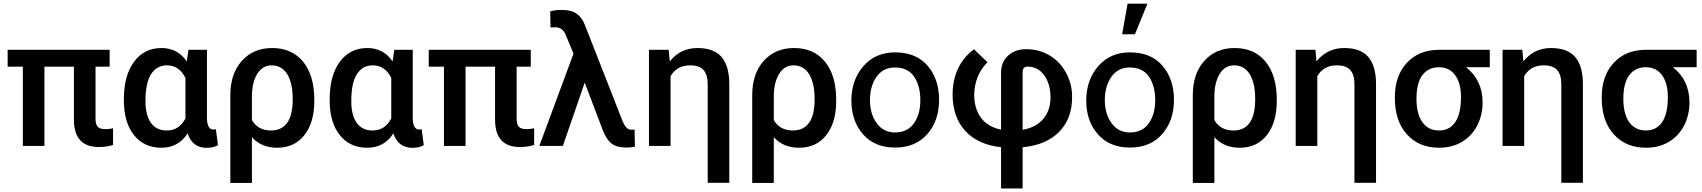

<svg xmlns="http://www.w3.org/2000/svg" viewBox="-20 -802 9352 1055"><path d="M582.5 -435.5V-528.3H22V-435.5H105.5V0H224.1V-435.5H386.2V-145Q386.2 5.9 522.9 5.9Q564.9 5.9 601.1 -5.4V-97.2Q578.1 -92.3 559.6 -92.3Q528.8 -92.3 516.8 -105.7Q504.9 -119.1 504.9 -149.4V-435.5Z M1117.2 -528.3H1015.6L1006.3 -464.4Q956.1 -538.1 867.7 -538.1Q772 -538.1 716.3 -462.4Q660.6 -386.7 660.6 -256.8V-250.5Q660.6 -129.4 716.1 -59.8Q771.5 9.8 866.7 9.8Q960.9 9.8 1010.7 -69.3Q1036.6 10.3 1115.7 10.3Q1152.8 10.3 1177.7 -4.4L1166 -92.3Q1161.1 -90.3 1152.8 -90.3Q1118.7 -90.3 1117.2 -150.4ZM779.3 -246.6Q779.3 -346.7 810.3 -394.8Q841.3 -442.9 897.5 -442.9Q964.8 -442.9 999 -373.5V-151.4Q964.8 -85 896.5 -85Q838.9 -85 809.1 -127.2Q779.3 -169.4 779.3 -246.6Z M1475.1 -538.1Q1372.1 -538.1 1308.8 -467.5Q1245.6 -397 1245.6 -278.8V203.1H1364.3V-48.3Q1416 9.8 1503.4 9.8Q1597.7 9.8 1652.3 -59.3Q1707 -128.4 1707 -246.6V-253.9Q1707 -387.2 1645.8 -462.6Q1584.5 -538.1 1475.1 -538.1ZM1364.3 -142.1V-270.5Q1364.3 -348.6 1393.3 -395.8Q1422.4 -442.9 1472.2 -442.9Q1527.8 -442.9 1558.1 -394.8Q1588.4 -346.7 1588.4 -256.8Q1588.4 -169.4 1557.9 -127.2Q1527.3 -85 1469.7 -85Q1397 -85 1364.3 -142.1Z M2248 -528.3H2146.5L2137.2 -464.4Q2086.9 -538.1 1998.5 -538.1Q1902.8 -538.1 1847.2 -462.4Q1791.5 -386.7 1791.5 -256.8V-250.5Q1791.5 -129.4 1846.9 -59.8Q1902.3 9.8 1997.6 9.8Q2091.8 9.8 2141.6 -69.3Q2167.5 10.3 2246.6 10.3Q2283.7 10.3 2308.6 -4.4L2296.9 -92.3Q2292 -90.3 2283.7 -90.3Q2249.5 -90.3 2248 -150.4ZM1910.2 -246.6Q1910.2 -346.7 1941.2 -394.8Q1972.2 -442.9 2028.3 -442.9Q2095.7 -442.9 2129.9 -373.5V-151.4Q2095.7 -85 2027.3 -85Q1969.7 -85 1939.9 -127.2Q1910.2 -169.4 1910.2 -246.6Z M2896.5 -435.5V-528.3H2335.9V-435.5H2419.4V0H2538.1V-435.5H2700.2V-145Q2700.2 5.9 2836.9 5.9Q2878.9 5.9 2915 -5.4V-97.2Q2892.1 -92.3 2873.5 -92.3Q2842.8 -92.3 2830.8 -105.7Q2818.8 -119.1 2818.8 -149.4V-435.5Z M3066.4 -747.6Q3032.2 -747.6 3003.4 -739.7L3004.9 -650.9L3018.1 -651.9H3034.7Q3070.3 -650.4 3086.9 -613.8L3131.3 -507.3L2943.4 0H3072.8L3192.9 -348.1L3291.5 -88.4Q3312.5 -34.2 3341.1 -12.7Q3369.6 8.8 3422.9 8.8Q3448.2 8.8 3468.8 3.9L3466.8 -89.8L3458.5 -89.4L3442.9 -89.8Q3418.9 -93.3 3401.4 -135.3L3192.9 -667Q3177.7 -706.1 3148.4 -726.8Q3119.1 -747.6 3066.4 -747.6Z M3654.3 -528.3H3545.9V0H3664.6V-383.3Q3698.7 -442.9 3772 -442.9Q3822.8 -442.9 3845.7 -417.2Q3868.7 -391.6 3868.7 -337.9V202.6H3987.3V-346.2Q3985.8 -442.4 3943.6 -490.2Q3901.4 -538.1 3812.5 -538.1Q3718.3 -538.1 3660.2 -464.4Z M4342.8 -538.1Q4239.7 -538.1 4176.5 -467.5Q4113.3 -397 4113.3 -278.8V203.1H4231.9V-48.3Q4283.7 9.8 4371.1 9.8Q4465.3 9.8 4520 -59.3Q4574.7 -128.4 4574.7 -246.6V-253.9Q4574.7 -387.2 4513.4 -462.6Q4452.1 -538.1 4342.8 -538.1ZM4231.9 -142.1V-270.5Q4231.9 -348.6 4261 -395.8Q4290 -442.9 4339.8 -442.9Q4395.5 -442.9 4425.8 -394.8Q4456.1 -346.7 4456.1 -256.8Q4456.1 -169.4 4425.5 -127.2Q4395 -85 4337.4 -85Q4264.6 -85 4231.9 -142.1Z M4897.9 8.8Q5010.7 8.8 5075.4 -65.2Q5140.1 -139.2 5140.1 -253.2Q5140.1 -367.2 5077.1 -440.7Q5014.2 -514.2 4897.9 -514.2Q4790 -514.2 4724.1 -438.5Q4658.2 -362.8 4658.2 -249Q4658.2 -137.2 4722.2 -64.2Q4786.1 8.8 4897.9 8.8ZM4897 -431.2Q4968.8 -431.2 5002.9 -380.6Q5037.1 -330.1 5037.1 -251Q5037.1 -173.8 5001.5 -124Q4965.8 -74.2 4897.9 -74.2Q4834 -74.2 4797.1 -125.5Q4760.3 -176.8 4760.3 -252Q4760.3 -328.1 4796.1 -379.6Q4832 -431.2 4897 -431.2Z M5480.5 6.8V233.4H5599.1V7.3Q5729.5 -5.4 5800.3 -77.9Q5871.1 -150.4 5871.1 -269Q5871.1 -340.3 5838.1 -401.6Q5805.2 -462.9 5747.6 -497.3Q5689.9 -531.7 5618.2 -531.7Q5557.6 -531.7 5519 -496.1Q5480.5 -460.4 5480.5 -402.3V-89.8Q5408.2 -104.5 5370.6 -154.5Q5333 -204.6 5333 -283.2Q5334 -334 5352.5 -379.9Q5371.1 -425.8 5406.2 -460L5332 -531.2Q5275.9 -490.7 5245.1 -427Q5214.4 -363.3 5214.4 -283.2Q5214.4 -158.7 5283.9 -82.8Q5353.5 -6.8 5480.5 6.8ZM5599.1 -88.9V-405.8Q5599.1 -436 5626 -436Q5682.6 -436 5717 -389.4Q5751.5 -342.8 5752.4 -269Q5752.4 -195.3 5712.2 -148.2Q5671.9 -101.1 5599.1 -88.9Z M6188.5 8.8Q6301.3 8.8 6366 -65.2Q6430.7 -139.2 6430.7 -253.2Q6430.7 -367.2 6367.7 -440.7Q6304.7 -514.2 6188.5 -514.2Q6080.6 -514.2 6014.6 -438.5Q5948.7 -362.8 5948.7 -249Q5948.7 -137.2 6012.7 -64.2Q6076.7 8.8 6188.5 8.8ZM6187.5 -431.2Q6259.3 -431.2 6293.5 -380.6Q6327.6 -330.1 6327.6 -251Q6327.6 -173.8 6292 -124Q6256.3 -74.2 6188.5 -74.2Q6124.5 -74.2 6087.6 -125.5Q6050.8 -176.8 6050.8 -252Q6050.8 -328.1 6086.7 -379.6Q6122.6 -431.2 6187.5 -431.2ZM6175.8 -781.7 6146 -613.8H6216.3L6284.7 -781.7Z M6763.7 -538.1Q6660.6 -538.1 6597.4 -467.5Q6534.2 -397 6534.2 -278.8V203.1H6652.8V-48.3Q6704.6 9.8 6792 9.8Q6886.2 9.8 6940.9 -59.3Q6995.6 -128.4 6995.6 -246.6V-253.9Q6995.6 -387.2 6934.3 -462.6Q6873 -538.1 6763.7 -538.1ZM6652.8 -142.1V-270.5Q6652.8 -348.6 6681.9 -395.8Q6710.9 -442.9 6760.7 -442.9Q6816.4 -442.9 6846.7 -394.8Q6877 -346.7 6877 -256.8Q6877 -169.4 6846.4 -127.2Q6815.9 -85 6758.3 -85Q6685.5 -85 6652.8 -142.1Z M7208 -528.3H7099.6V0H7218.3V-383.3Q7252.4 -442.9 7325.7 -442.9Q7376.5 -442.9 7399.4 -417.2Q7422.4 -391.6 7422.4 -337.9V202.6H7541V-346.2Q7539.6 -442.4 7497.3 -490.2Q7455.1 -538.1 7366.2 -538.1Q7272 -538.1 7213.9 -464.4Z M8166 -432.6V-528.3H7884.3Q7775.4 -527.3 7710 -456.3Q7644.5 -385.3 7644.5 -269V-263.2Q7644.5 -136.7 7710.9 -63.5Q7777.3 9.8 7887.7 9.8Q7958.5 9.8 8012.7 -22.2Q8066.9 -54.2 8096.7 -111.8Q8126.5 -169.4 8126.5 -238.8Q8126.5 -361.3 8035.6 -432.6ZM7763.2 -258.8Q7763.2 -346.7 7796.1 -389.6Q7829.1 -432.6 7886.7 -432.6Q7943.8 -432.6 7975.8 -388.9Q8007.8 -345.2 8007.8 -269Q8007.8 -176.8 7976.3 -130.9Q7944.8 -85 7887.7 -85Q7828.1 -85 7795.7 -130.6Q7763.2 -176.3 7763.2 -258.8Z M8344.7 -528.3H8236.3V0H8355V-383.3Q8389.2 -442.9 8462.4 -442.9Q8513.2 -442.9 8536.1 -417.2Q8559.1 -391.6 8559.1 -337.9V202.6H8677.7V-346.2Q8676.3 -442.4 8634 -490.2Q8591.8 -538.1 8502.9 -538.1Q8408.7 -538.1 8350.6 -464.4Z M9302.7 -432.6V-528.3H9021Q8912.1 -527.3 8846.7 -456.3Q8781.2 -385.3 8781.2 -269V-263.2Q8781.2 -136.7 8847.7 -63.5Q8914.1 9.8 9024.4 9.8Q9095.2 9.8 9149.4 -22.2Q9203.6 -54.2 9233.4 -111.8Q9263.2 -169.4 9263.2 -238.8Q9263.2 -361.3 9172.4 -432.6ZM8899.9 -258.8Q8899.9 -346.7 8932.9 -389.6Q8965.8 -432.6 9023.4 -432.6Q9080.6 -432.6 9112.5 -388.9Q9144.5 -345.2 9144.5 -269Q9144.5 -176.8 9113 -130.9Q9081.5 -85 9024.4 -85Q8964.8 -85 8932.4 -130.6Q8899.9 -176.3 8899.9 -258.8Z"/></svg>

Font: FAU Chimera Medium
Style: Regular
Weight: 500
Version: Version 1.002;hotconv 1.0.117;makeotfexe 2.5.65602